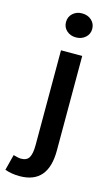

<svg xmlns="http://www.w3.org/2000/svg" viewBox="-184 -757 584 1012"><g transform="rotate(15 108.5 -251.0)"><path d="M34.2 206.1Q-9.3 206.1 -45.9 192.9L-23.9 106.9Q3.9 115.2 18.1 115.2Q49.8 115.2 62 93.8Q74.2 72.3 74.2 26.9V-491.2H189.9V24.9Q189.9 206.1 34.2 206.1ZM131.8 -577.1Q101.6 -577.1 81.3 -595.5Q61 -613.8 61 -642.1Q61 -670.9 81.3 -689.5Q101.6 -708 131.8 -708Q163.1 -708 183.6 -689.5Q204.1 -670.9 204.1 -642.1Q204.1 -613.8 183.3 -595.5Q162.6 -577.1 131.8 -577.1Z"/></g></svg>

Font: Toshiba Sans Medium
Style: Regular
Weight: 500
Designer: Paul D. Hunt
Foundry: Toshiba Corporation
Version: Version 2.020;PS 2.0;hotconv 1.0.86;makeotf.lib2.5.63406